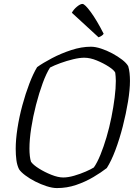

<svg xmlns="http://www.w3.org/2000/svg" viewBox="-20 -958 694 978"><path d="M270 0Q247 0 217.5 -9.5Q188 -19 159.5 -33.5Q131 -48 108.5 -65Q86 -82 77 -96Q67 -116 63.5 -142.5Q60 -169 60 -200Q60 -247 69 -305Q78 -363 94 -422Q110 -481 129.5 -532Q149 -583 169 -616Q198 -637 244.5 -661.5Q291 -686 343 -703Q395 -720 443 -720Q466 -720 495 -710.5Q524 -701 552 -686Q580 -671 602 -654Q624 -637 633 -621Q638 -605 640 -585.5Q642 -566 642 -546Q642 -501 632 -440Q622 -379 605.5 -314.5Q589 -250 568 -194Q547 -138 524 -102Q496 -80 455.5 -56Q415 -32 368 -16Q321 0 270 0ZM302 -54Q327 -54 358 -63Q389 -72 416.5 -84Q444 -96 458 -105Q475 -129 491.5 -169.5Q508 -210 522.5 -259Q537 -308 547.5 -360.5Q558 -413 564 -461Q570 -509 570 -546Q570 -558 569 -568.5Q568 -579 567 -588Q561 -601 534 -618.5Q507 -636 473 -650Q439 -664 409 -664Q385 -664 352 -656Q319 -648 287.5 -636.5Q256 -625 235 -614Q216 -585 197.5 -534.5Q179 -484 163.5 -424Q148 -364 139 -305.5Q130 -247 130 -201Q130 -181 132 -163.5Q134 -146 138 -134Q149 -118 178.5 -99.5Q208 -81 242 -67.5Q276 -54 302 -54ZM482 -768 346 -893Q355 -910 372 -924Q389 -938 400 -938Q412 -938 442.5 -896.5Q473 -855 508 -786Q501 -775 482 -768Z"/></svg>

Font: Texturina 72pt 72pt ExtraLight
Style: Italic
Weight: 200
Italic angle: -11°
Designer: Guillermo Torres Carreño
Foundry: Omnibus-Type
Version: Version 1.002; ttfautohint (v1.8.3)